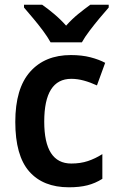

<svg xmlns="http://www.w3.org/2000/svg" viewBox="-20 -786 496 816"><path d="M273 10Q163 10 104 -57.5Q45 -125 45 -268Q45 -410 108 -481Q171 -552 281 -552Q328 -552 364.5 -542.5Q401 -533 427 -519L392 -423Q364 -436 336.5 -443.5Q309 -451 283 -451Q168 -451 168 -269Q168 -91 283 -91Q322 -91 353.5 -101.5Q385 -112 415 -131V-26Q385 -7 351.5 1.5Q318 10 273 10ZM195 -606Q183 -628 163 -655Q143 -682 121 -708Q99 -734 82 -754V-766H159Q182 -750 209.5 -727Q237 -704 261 -677Q286 -705 312.5 -726.5Q339 -748 364 -766H442V-754Q425 -735 403 -708.5Q381 -682 360.5 -655Q340 -628 328 -606Z"/></svg>

Font: Noto Sans Gurmukhi UI SemiCondensed SemiBold
Style: Regular
Weight: 600
Width: 4
Designer: Jelle Bosma - Monotype Design Team
Foundry: Monotype Imaging Inc.
Version: Version 2.004; ttfautohint (v1.8.4.7-5d5b)